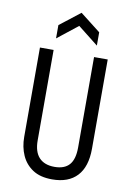

<svg xmlns="http://www.w3.org/2000/svg" viewBox="-97 -938 697 1010"><g transform="rotate(10 252.0 -433.0)"><path d="M254 12Q190 12 150 -14.5Q110 -41 90.5 -85Q71 -129 71 -183V-660H144V-177Q144 -116 172.5 -85.5Q201 -55 255 -55Q308 -55 334 -84.5Q360 -114 360 -177V-660H433V-183Q433 -87 387 -37.5Q341 12 254 12ZM146 -722V-793L255 -878L364 -793V-722L255 -808Z"/></g></svg>

Font: Bricolage Grotesque 12pt Condensed Light
Style: Regular
Weight: 300
Width: 3
Designer: Mathieu Triay
Foundry: Atelier Triay
Version: Version 1.001; ttfautohint (v1.8.4.7-5d5b);gftools[0.9.33.de